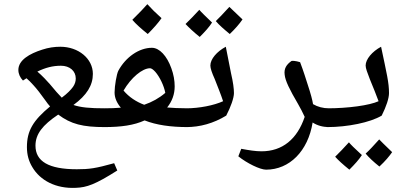

<svg xmlns="http://www.w3.org/2000/svg" viewBox="-20 -747 1931 920"><path d="M344 153C396 151 436 137 542 70L527 35C437 60 408 64 348 64C213 64 150 26 150 -49C150 -104 183 -147 259 -198C320 -152 377 -138 483 -138C490 -138 493 -141 493 -147V-219C493 -225 490 -228 483 -228C410 -228 367 -232 332 -244C396 -291 425 -338 425 -393C425 -466 356 -523 269 -523C241 -523 212 -519 182 -509C122 -490 68 -459 68 -412C68 -393 76 -376 90 -361L107 -372C117 -363 129 -352 140 -339C155 -323 176 -296 198 -265C205 -254 213 -245 220 -237C138 -169 109 -120 109 -42C109 -5 118 26 135 54C172 117 247 158 344 153ZM276 -279 251 -306C227 -335 208 -357 193 -372C181 -385 169 -395 159 -404C198 -423 233 -432 272 -432C314 -432 343 -407 343 -371C343 -357 339 -344 330 -331C320 -317 303 -299 276 -279Z M688 -584C716 -612 738 -637 754 -660C727 -684 705 -706 686 -727C670 -709 647 -684 614 -652C632 -631 657 -609 688 -584ZM478 -138C562 -138 622 -147 673 -170C729 -148 797 -138 881 -138C886 -138 889 -141 889 -146V-220C889 -225 886 -228 881 -228C838 -228 804 -230 781 -232C805 -262 817 -296 817 -333C817 -361 812 -390 801 -420C780 -479 744 -518 708 -518C646 -518 582 -473 547 -408C539 -393 529 -335 529 -304C529 -279 539 -255 559 -231C537 -229 510 -228 478 -228C472 -228 469 -225 469 -219V-147C469 -141 472 -138 478 -138ZM671 -245C633 -259 598 -282 572 -313C608 -375 662 -420 699 -420C705 -420 714 -414 724 -403C745 -379 766 -336 772 -302C743 -277 709 -258 671 -245Z M1081 -584C1107 -609 1127 -632 1142 -654C1109 -685 1089 -705 1079 -714C1049 -681 1027 -658 1014 -646C1030 -627 1053 -607 1081 -584ZM937 -570C963 -596 983 -618 996 -639C965 -669 944 -689 935 -700C910 -673 889 -651 869 -632C885 -615 907 -594 937 -570ZM872 -138C939 -138 1003 -156 1064 -193C1086 -235 1101 -278 1101 -301C1101 -322 1097 -353 1087 -396C1076 -453 1067 -497 1062 -523C1019 -500 988 -464 988 -433C988 -420 995 -399 1009 -368C1023 -332 1039 -293 1049 -262C1005 -242 935 -228 872 -228C866 -228 864 -225 864 -220V-146C864 -141 866 -138 872 -138Z M1255 66C1367 66 1456 -23 1478 -160C1501 -145 1528 -138 1557 -138C1562 -138 1565 -141 1565 -146V-220C1565 -225 1562 -228 1557 -228C1528 -228 1502 -235 1480 -248C1477 -267 1469 -298 1454 -343C1446 -368 1435 -404 1418 -449C1396 -456 1381 -456 1377 -455C1353 -438 1340 -419 1344 -389C1347 -360 1367 -319 1408 -249C1420 -229 1430 -208 1440 -187C1404 -80 1333 -22 1233 -22C1205 -22 1173 -27 1136 -34L1122 2C1163 35 1226 66 1255 66Z M1548 -138C1645 -138 1754 -160 1809 -193C1831 -237 1844 -276 1844 -301C1844 -351 1833 -395 1806 -523C1763 -500 1732 -463 1732 -433C1732 -420 1740 -399 1752 -368C1768 -329 1784 -290 1794 -262C1750 -242 1648 -228 1548 -228C1542 -228 1540 -225 1540 -220V-146C1540 -141 1542 -138 1548 -138ZM1798 51C1826 25 1846 1 1859 -18C1822 -53 1802 -74 1797 -79C1770 -49 1749 -26 1732 -11C1747 7 1769 28 1798 51ZM1654 66C1680 40 1700 18 1714 -4C1679 -36 1658 -57 1652 -65C1627 -38 1606 -15 1586 4C1600 20 1623 41 1654 66Z"/></svg>

Font: Noto Naskh Arabic UI Medium
Style: Regular
Weight: 500
Designer: Monotype Design Team, David Williams, Mohamad Dakak and Nizar Qandah
Foundry: Monotype Imaging Inc.
Version: Version 2.014